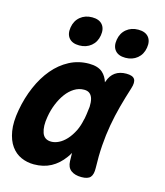

<svg xmlns="http://www.w3.org/2000/svg" viewBox="-123 -882 841 981"><g transform="rotate(15 297.5 -391.5)"><path d="M148 10Q112 10 80.5 -4Q49 -18 27.5 -48Q6 -78 -2 -125Q-10 -172 2 -238Q14 -305 39.5 -364Q65 -423 101.5 -466.5Q138 -510 185.5 -535Q233 -560 289 -560Q336 -560 361 -538Q382 -519 391 -489Q392 -491 393 -494Q404 -527 427.5 -543.5Q451 -560 486 -560Q520 -560 530 -544Q540 -528 529 -494Q512 -441 498 -389Q484 -337 474.5 -283.5Q465 -230 461 -173.5Q457 -117 459 -54Q460 -20 447 -5Q434 10 400 10Q365 10 344.5 -5.5Q324 -21 323 -54Q322 -76 322 -97Q315 -84 306 -72Q277 -32 238 -11Q199 10 148 10ZM204 -125Q223 -125 243.5 -135Q264 -145 283 -165.5Q302 -186 318 -218Q330 -243 337 -277Q338 -280 339 -284L343 -308Q346 -330 348 -348Q349 -372 344.5 -389Q340 -406 329 -415.5Q318 -425 299 -425Q271 -425 247 -410Q223 -395 204.5 -370Q186 -345 172.5 -312Q159 -279 153 -242Q144 -191 155.5 -158Q167 -125 204 -125ZM459 -637Q422 -637 404.5 -658Q387 -679 393 -715Q399 -751 424.5 -772Q450 -793 487 -793Q524 -793 541.5 -772Q559 -751 553 -715Q547 -679 521.5 -658Q496 -637 459 -637ZM215 -637Q178 -637 160.5 -658Q143 -679 149 -715Q155 -751 180.5 -772Q206 -793 243 -793Q280 -793 297.5 -772Q315 -751 309 -715Q303 -679 277.5 -658Q252 -637 215 -637Z"/></g></svg>

Font: Maple Mono NL ExtraBold
Style: Italic
Weight: 800
Italic angle: -10°
Monospace: yes
Designer: subframe7536
Version: Version 7.000